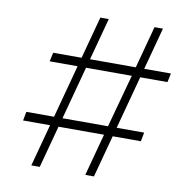

<svg xmlns="http://www.w3.org/2000/svg" viewBox="-75 -715 752 785"><g transform="rotate(10 301.5 -322.0)"><path d="M106 0 153 -175H41L48 -212H163L222 -432H106L114 -469H232L279 -644H314L267 -469H457L504 -644H539L492 -469H603L595 -432H482L423 -212H537L530 -175H413L366 0H330L377 -175H188L141 0ZM198 -212H387L447 -432H257Z"/></g></svg>

Font: DM Serif Display
Style: Italic
Weight: 400
Italic angle: -12°
Designer: Colophon Foundry, Frank Grießhammer
Foundry: Colophon Foundry
Version: Version 5.100; ttfautohint (v1.8.2)